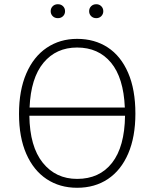

<svg xmlns="http://www.w3.org/2000/svg" viewBox="-20 -878 731 909"><path d="M621 -340Q621 -230 587 -151Q553 -72 491 -30.5Q429 11 345 11Q263 11 201 -30Q139 -71 104.5 -149.5Q70 -228 70 -339Q70 -450 104.5 -530Q139 -610 201.5 -652Q264 -694 345 -694Q428 -694 490 -653.5Q552 -613 586.5 -533.5Q621 -454 621 -340ZM120 -369H571Q565 -510 505.5 -581.5Q446 -653 345 -653Q246 -653 186 -581Q126 -509 120 -369ZM572 -330H119Q121 -184 182.5 -107.5Q244 -31 345 -31Q451 -31 510.5 -107Q570 -183 572 -330ZM288 -825Q288 -811 278.5 -801.5Q269 -792 254 -792Q239 -792 229.5 -801.5Q220 -811 220 -825Q220 -839 229.5 -848.5Q239 -858 254 -858Q269 -858 278.5 -848.5Q288 -839 288 -825ZM469 -825Q469 -811 459.5 -801.5Q450 -792 436 -792Q421 -792 411.5 -801.5Q402 -811 402 -825Q402 -839 411.5 -848.5Q421 -858 436 -858Q450 -858 459.5 -848.5Q469 -839 469 -825Z"/></svg>

Font: FiraGO ExtraLight
Style: Regular
Weight: 200
Designer: bBox Type
Foundry: bBox Type GmbH
Version: Version 1.001